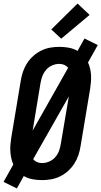

<svg xmlns="http://www.w3.org/2000/svg" viewBox="-31 -1007 571 1082"><path d="M64 55 -11 18 44 -80Q37 -96 33 -114Q29 -132 27.5 -151Q26 -170 27.5 -189Q29 -208 32 -228L86 -552Q90 -578 98.5 -603Q107 -628 121.5 -650.5Q136 -673 156.5 -691.5Q177 -710 201.5 -722Q226 -734 252 -738.5Q278 -743 303 -743Q331 -743 357.5 -738Q384 -733 406 -720L445 -790L520 -753L465 -655Q472 -639 476.5 -621Q481 -603 482 -584Q483 -565 481.5 -546Q480 -527 477 -507L423 -183Q419 -157 410.5 -132Q402 -107 387.5 -84.5Q373 -62 352.5 -43.5Q332 -25 307.5 -13Q283 -1 257 3.5Q231 8 206 8Q178 8 151.5 3Q125 -2 103 -15ZM153 -271 353 -625Q344 -636 331 -641.5Q318 -647 303 -647Q283 -647 263 -638.5Q243 -630 229 -613.5Q215 -597 207.5 -577Q200 -557 197 -537ZM206 -88Q226 -88 246 -96.5Q266 -105 280.5 -121.5Q295 -138 302 -158Q309 -178 312 -198L357 -464L156 -110Q165 -99 178 -93.5Q191 -88 206 -88ZM314 -789 258 -841 406 -987 474 -923Z"/></svg>

Font: Iosevka Oblique
Style: Bold
Weight: 700
Italic angle: -9°
Monospace: yes
Designer: Belleve Invis
Foundry: Belleve Invis
Version: Version 32.5.0; ttfautohint (v1.8.4)